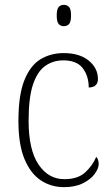

<svg xmlns="http://www.w3.org/2000/svg" viewBox="-20 -762 461 792"><path d="M244 10Q191 10 148.5 -18Q106 -46 81 -106Q56 -166 56 -263Q56 -370 80.5 -431Q105 -492 147 -517.5Q189 -543 243 -543Q308 -543 346 -512Q384 -481 384 -436Q384 -402 346 -401Q346 -448 321.5 -480.5Q297 -513 241 -513Q199 -513 166.5 -490Q134 -467 116 -413Q98 -359 98 -264Q98 -143 139.5 -82.5Q181 -22 247 -23Q301 -23 331.5 -51Q362 -79 377 -115Q387 -105 387 -85Q387 -67 370.5 -44.5Q354 -22 322 -6Q290 10 244 10ZM243 -654Q230 -654 222 -663Q214 -672 214 -698Q214 -724 222 -733Q230 -742 243 -742Q257 -742 265 -733Q273 -724 273 -698Q273 -672 265 -663Q257 -654 243 -654Z"/></svg>

Font: Noto Serif Khmer SemiCondensed ExtraLight
Style: Regular
Weight: 200
Width: 4
Designer: Danh Hong and the Monotype Design Team
Foundry: Monotype Imaging Inc.
Version: Version 2.004; ttfautohint (v1.8.4.7-5d5b)